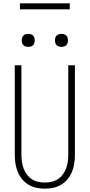

<svg xmlns="http://www.w3.org/2000/svg" viewBox="-20 -1128 540 1156"><path d="M250 8Q224 8 198.5 2.5Q173 -3 151 -16.5Q129 -30 112.5 -50Q96 -70 86.5 -94Q77 -118 73 -143.5Q69 -169 69 -195V-735H109V-195Q109 -174 112 -153.5Q115 -133 122 -114Q129 -95 141.5 -78Q154 -61 171.5 -49.5Q189 -38 209 -33.5Q229 -29 250 -29Q271 -29 291 -33.5Q311 -38 328.5 -49.5Q346 -61 358.5 -78Q371 -95 378 -114Q385 -133 388 -153.5Q391 -174 391 -195V-735H431V-195Q431 -169 427 -143.5Q423 -118 413.5 -94Q404 -70 387.5 -50Q371 -30 349 -16.5Q327 -3 301.5 2.5Q276 8 250 8ZM350 -846Q342 -846 334.5 -848Q327 -850 321 -856Q315 -862 313 -869.5Q311 -877 311 -885Q311 -893 313 -900.5Q315 -908 321 -914Q327 -920 334.5 -922Q342 -924 350 -924Q358 -924 365.5 -922Q373 -920 379 -914Q385 -908 387 -900.5Q389 -893 389 -885Q389 -877 387 -869.5Q385 -862 379 -856Q373 -850 365.5 -848Q358 -846 350 -846ZM150 -846Q142 -846 134.5 -848Q127 -850 121 -856Q115 -862 113 -869.5Q111 -877 111 -885Q111 -893 113 -900.5Q115 -908 121 -914Q127 -920 134.5 -922Q142 -924 150 -924Q158 -924 165.5 -922Q173 -920 179 -914Q185 -908 187 -900.5Q189 -893 189 -885Q189 -877 187 -869.5Q185 -862 179 -856Q173 -850 165.5 -848Q158 -846 150 -846ZM100 -1072V-1108H400V-1072Z"/></svg>

Font: Zed Sans Extralight
Style: Regular
Weight: 200
Designer: Belleve Invis
Foundry: Belleve Invis
Version: Version 1.0.0; ttfautohint (v1.8.4)